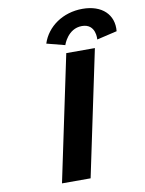

<svg xmlns="http://www.w3.org/2000/svg" viewBox="-112 -1166 937 1242"><g transform="rotate(-10 356.0 -544.5)"><path d="M553.5 -825H365.5L192 0H380ZM368.4 -877C368.4 -877 401.1 -980 495.1 -980C589.1 -980 578.4 -877 578.4 -877L710.9 -908C721.4 -1015 647 -1089 518 -1089C389 -1089 283.4 -1015 248.9 -908Z"/></g></svg>

Font: Hussar
Style: BdOblTwo
Weight: 700
Foundry: Cannot Into Space Fonts
Version: Version 2.00